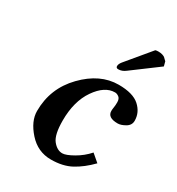

<svg xmlns="http://www.w3.org/2000/svg" viewBox="-164 -770 811 882"><g transform="rotate(30 241.5 -328.5)"><path d="M237.8 9.8Q168 9.8 119.9 -44.2Q71.8 -98.1 71.8 -151.9Q71.8 -272 155.3 -357.9Q238.8 -443.8 336.9 -443.8Q413.1 -443.8 448 -412.4Q482.9 -380.9 482.9 -336.9Q482.9 -313 460.4 -300Q438 -287.1 420.9 -287.1Q366.7 -287.1 367.2 -323.2Q367.2 -331.1 369.1 -342.5Q371.1 -354 371.1 -370.1Q371.1 -389.2 360.6 -397Q350.1 -404.8 339.8 -404.8Q285.6 -404.8 240.7 -339.8Q195.8 -274.9 195.8 -172.9Q195.8 -97.7 218.5 -69.3Q241.2 -41 269 -41Q288.1 -41 325.9 -62.5Q363.8 -84 392.1 -116.2L432.1 -82Q389.2 -38.1 345 -14.2Q300.8 9.8 237.8 9.8ZM402.8 -665Q408.7 -667 418 -667Q431.2 -667 440.2 -664.1Q449.2 -661.1 453.1 -658Q457 -654.8 461.4 -649.9Q465.8 -645 467.8 -644L474.1 -620.1L336.9 -518.1Q318.8 -503.9 298.8 -503.9Q286.6 -503.9 286.9 -514.9Q287.1 -525.9 297.9 -539.1Z"/></g></svg>

Font: Linux Libertine
Style: Semibold Italic
Weight: 600
Italic angle: -11.5°
Designer: Philipp H. Poll
Foundry: Philipp H. Poll
Version: Version 5.1.2 ; ttfautohint (v0.9)